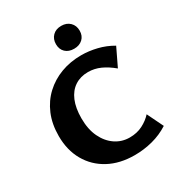

<svg xmlns="http://www.w3.org/2000/svg" viewBox="-209 -1019 1074 1165"><g transform="rotate(-30 328.0 -436.5)"><path d="M393 15Q289 15 212 -26.5Q135 -68 92.5 -142.5Q50 -217 50 -316Q50 -400 78 -466Q106 -532 155.5 -578Q205 -624 270.5 -648.5Q336 -673 413 -673Q466 -673 521.5 -659.5Q577 -646 626 -617L566 -492Q524 -527 483 -545.5Q442 -564 397 -564Q344 -564 304.5 -538Q265 -512 244 -462Q223 -412 223 -340Q223 -263 249.5 -208Q276 -153 320.5 -123Q365 -93 420 -93Q471 -93 511 -113.5Q551 -134 578 -164L633 -51Q580 -17 518.5 -1Q457 15 393 15ZM397 -728Q359 -728 336.5 -749.5Q314 -771 314 -807Q314 -843 336.5 -865.5Q359 -888 397 -888Q434 -888 457 -865.5Q480 -843 480 -807Q480 -771 457 -749.5Q434 -728 397 -728Z"/></g></svg>

Font: Ysabeau Office ExtraBold
Style: Regular
Weight: 800
Designer: Christian Thalmann (Catharsis Fonts)
Version: Version 2.001;gftools[0.9.30]; featfreeze: tnum,lnum,ss02